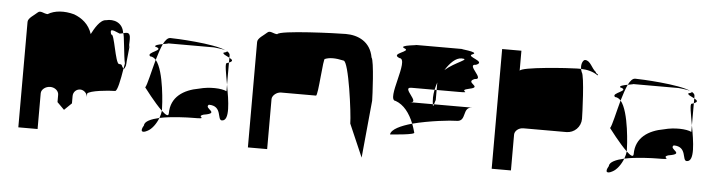

<svg xmlns="http://www.w3.org/2000/svg" viewBox="-39 -869 3106 834"><g transform="rotate(5 1514.0 -451.5)"><path d="M58 -188H142V-344C142 -360 160 -375 181 -375C201 -375 218 -361 218 -344V-312L249 -281L281 -312V-344C281 -361 294 -375 312 -375C328 -375 343 -360 343 -344V-360C352 -374 434 -382 463 -382C473 -382 483 -432 491 -482C479 -494 487 -500 470 -500C453 -500 438 -637 425 -624C417 -648 423 -649 461 -632C466 -632 471 -634 476 -635C470 -682 429 -693 398 -685C371 -685 348 -642 336 -619C322 -662 291 -685 257 -698C214 -710 171 -707 142 -689C125 -689 110 -704 98 -692C86 -680 58 -665 58 -648ZM476 -634V-635C492 -639 507 -644 507 -612C507 -612 507 -595 506 -573C508 -585 509 -589 509 -580C509 -591 506 -548 502 -515C501 -509 502 -504 501 -500H500V-498L501 -499C500 -494 499 -491 498 -490C496 -483 493 -480 491 -482C492 -490 494 -497 495 -505C488 -530 481 -639 476 -634ZM501 -500C501 -500 501 -499 501 -499C501 -499 501 -500 501 -500Z M592 -409C592 -409 640 -345 673 -314V-318C673 -335 666 -486 627 -532C612 -478 600 -420 592 -409ZM601 -244C584 -216 596 -210 618 -222C637 -231 655 -256 665 -282C630 -274 601 -262 601 -244ZM602 -545C579 -562 669 -577 620 -589C615 -595 635 -600 652 -603C643 -584 635 -559 627 -532C620 -540 611 -545 602 -545ZM652 -603C671 -607 687 -608 664 -608H874C871 -608 913 -605 927 -599C874 -625 702 -632 682 -632C671 -632 661 -621 652 -603ZM665 -282C669 -293 672 -304 673 -314C691 -297 704 -290 704 -306C704 -377 758 -412 826 -424C870 -436 923 -434 945 -423V-452C958 -381 972 -295 936 -295C914 -295 935 -358 874 -358C851 -340 929 -325 855 -313C817 -301 889 -295 805 -295C790 -295 715 -293 665 -282ZM918 -589C913 -583 932 -576 945 -569V-580C945 -587 940 -592 931 -597C934 -595 931 -592 918 -589ZM927 -599C929 -598 930 -598 931 -597C930 -598 928 -598 927 -599ZM936 -545C927 -545 936 -502 945 -452V-548ZM945 -548V-569C958 -562 965 -556 945 -548Z M1059 -188H1143V-406C1143 -421 1162 -438 1182 -438H1334C1344 -438 1351 -607 1359 -600C1379 -608 1404 -608 1440 -600C1463 -600 1493 -372 1493 -330L1555 -187L1579 -437C1579 -454 1572 -612 1560 -624C1548 -692 1494 -716 1440 -716C1402 -716 1152 -707 1143 -689C1126 -689 1111 -704 1099 -692C1087 -680 1059 -665 1059 -648Z M1669 -298C1683 -299 1783 -306 1773 -316C1769 -329 1766 -341 1761 -353C1712 -339 1672 -321 1669 -298ZM1681 -445C1636 -445 1727 -632 1681 -632C1636 -650 1733 -664 1699 -676C1666 -689 1772 -695 1744 -695H1952C1924 -695 2030 -689 1996 -676C1963 -664 2061 -650 2015 -632C1969 -632 2061 -570 2015 -570C1969 -552 2054 -538 1996 -526C1939 -514 2015 -508 1952 -508H1854V-541C1851 -530 1847 -519 1845 -508H1744C1698 -508 1790 -445 1744 -445H1843C1844 -433 1846 -437 1848 -445H2015C1969 -445 1998 -382 1952 -382C1926 -382 1834 -372 1761 -353C1743 -398 1717 -432 1681 -445ZM1841 -474C1841 -460 1842 -451 1843 -445H1848C1850 -453 1854 -464 1854 -464V-508H1845C1843 -496 1841 -485 1841 -474ZM1880 -597C1923 -635 1992 -654 1950 -654C1925 -654 1901 -630 1880 -597Z M2122 -188H2206V-344C2206 -360 2223 -375 2244 -375H2431C2466 -375 2494 -403 2494 -438C2494 -454 2488 -627 2475 -640C2473 -645 2472 -650 2471 -654H2453C2425 -654 2206 -640 2206 -622V-710H2122ZM2471 -654C2467 -678 2478 -694 2485 -694C2509 -694 2517 -660 2536 -646C2536 -638 2551 -638 2545 -632C2524 -647 2499 -653 2471 -654Z M2619 -409C2619 -409 2667 -345 2700 -314V-318C2700 -335 2693 -486 2654 -532C2639 -478 2627 -420 2619 -409ZM2628 -244C2611 -216 2623 -210 2645 -222C2664 -231 2682 -256 2692 -282C2657 -274 2628 -262 2628 -244ZM2629 -545C2606 -562 2696 -577 2647 -589C2642 -595 2662 -600 2679 -603C2670 -584 2662 -559 2654 -532C2647 -540 2638 -545 2629 -545ZM2679 -603C2698 -607 2714 -608 2691 -608H2901C2898 -608 2940 -605 2954 -599C2901 -625 2729 -632 2709 -632C2698 -632 2688 -621 2679 -603ZM2692 -282C2696 -293 2699 -304 2700 -314C2718 -297 2731 -290 2731 -306C2731 -377 2785 -412 2853 -424C2897 -436 2950 -434 2972 -423V-452C2985 -381 2999 -295 2963 -295C2941 -295 2962 -358 2901 -358C2878 -340 2956 -325 2882 -313C2844 -301 2916 -295 2832 -295C2817 -295 2742 -293 2692 -282ZM2945 -589C2940 -583 2959 -576 2972 -569V-580C2972 -587 2967 -592 2958 -597C2961 -595 2958 -592 2945 -589ZM2954 -599C2956 -598 2957 -598 2958 -597C2957 -598 2955 -598 2954 -599ZM2963 -545C2954 -545 2963 -502 2972 -452V-548ZM2972 -548V-569C2985 -562 2992 -556 2972 -548Z"/></g></svg>

Font: bitstorm
Style: exext
Weight: 400
Version: Version 0.2